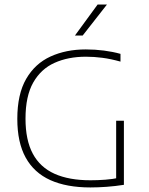

<svg xmlns="http://www.w3.org/2000/svg" viewBox="-20 -819 656 843"><path d="M377 4Q272.5 4 201 -28.2Q129.5 -60.5 92.8 -127Q56 -193.5 56 -297Q56 -405.5 95 -472.8Q134 -540 202 -571Q270 -602 356.5 -602Q397.5 -602 436.2 -597Q475 -592 509 -582.5V-548.5Q466 -560.5 429.5 -565.2Q393 -570 357 -570Q279.5 -570 219.8 -543.2Q160 -516.5 126 -456.8Q92 -397 92 -298Q92 -204 124 -144.2Q156 -84.5 219.5 -56Q283 -27.5 377 -27.5Q409.5 -27.5 442.5 -30Q475.5 -32.5 502.5 -38.5L490 -21.5V-289H524V-7.5Q485.5 -1.5 448.5 1.2Q411.5 4 377 4ZM309 -663 408.5 -799H449.5L343 -663Z"/></svg>

Font: Encode Sans SC SemiExpanded Thin
Style: Regular
Weight: 250
Width: 6
Designer: Multiple Designers
Foundry: Impallari Type
Version: Version 3.002